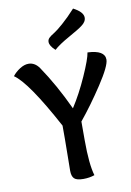

<svg xmlns="http://www.w3.org/2000/svg" viewBox="-108 -982 715 1046"><g transform="rotate(-10 249.0 -459.0)"><path d="M399 -819Q381 -805 323.5 -773Q266 -741 239 -716Q209 -743 209 -765Q209 -778 219 -787.5Q229 -797 246 -807Q263 -817 298 -847.5Q333 -878 372 -921Q426 -893 426 -862Q426 -838 399 -819ZM503 -616Q503 -581 438.5 -483Q374 -385 310 -307V-203Q310 -70 329 -7Q301 3 267 3Q230 3 216.5 -10Q203 -23 203 -54Q203 -70 204 -133Q205 -196 205 -231V-303Q64 -565 -9 -614Q7 -635 32 -651Q57 -667 80 -667Q115 -667 139 -633Q213 -524 277 -386Q323 -457 363 -547Q403 -637 408 -672Q503 -668 503 -616Z"/></g></svg>

Font: Overlock
Style: Bold
Weight: 700
Designer: Dario Muhafara
Foundry: Dario Manuel Muhafara
Version: Version 1.001